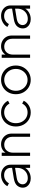

<svg xmlns="http://www.w3.org/2000/svg" viewBox="1479 -2062 595 3593"><g transform="rotate(-90 1776.5 -265.5)"><path d="M235 12Q185 12 145.5 -7Q106 -26 83.5 -59.5Q61 -93 61 -138Q61 -196 100 -242Q139 -288 232 -304L431 -337V-367Q431 -420 393 -453Q355 -486 294 -486Q243 -486 203.5 -461Q164 -436 143 -396L89 -425Q104 -457 134.5 -483.5Q165 -510 206 -526.5Q247 -543 294 -543Q351 -543 395.5 -520.5Q440 -498 465.5 -458Q491 -418 491 -367V0H431V-91Q406 -48 354 -18Q302 12 235 12ZM124 -140Q124 -97 156.5 -70Q189 -43 239 -43Q297 -43 340 -69Q383 -95 407 -139Q431 -183 431 -235V-281L248 -251Q180 -240 152 -209.5Q124 -179 124 -140Z M656 0V-531H716V-459Q739 -498 780.5 -520.5Q822 -543 874 -543Q928 -543 973.5 -518Q1019 -493 1046 -448.5Q1073 -404 1073 -347V0H1013V-330Q1013 -402 970.5 -443Q928 -484 865 -484Q797 -484 756.5 -438Q716 -392 716 -320V0Z M1470 12Q1394 12 1334 -24.5Q1274 -61 1240 -124Q1206 -187 1206 -266Q1206 -345 1240 -408Q1274 -471 1334 -507Q1394 -543 1470 -543Q1544 -543 1602.5 -506Q1661 -469 1688 -413L1635 -385Q1611 -431 1568 -458Q1525 -485 1470 -485Q1413 -485 1367.5 -457Q1322 -429 1295 -379.5Q1268 -330 1268 -266Q1268 -201 1295 -151.5Q1322 -102 1367.5 -74.5Q1413 -47 1470 -47Q1525 -47 1568 -73.5Q1611 -100 1635 -148L1688 -119Q1661 -63 1602.5 -25.5Q1544 12 1470 12Z M2079 12Q2003 12 1942 -24.5Q1881 -61 1845.5 -123.5Q1810 -186 1810 -266Q1810 -345 1845 -408Q1880 -471 1941 -507Q2002 -543 2079 -543Q2155 -543 2216 -507Q2277 -471 2312 -408.5Q2347 -346 2347 -266Q2347 -186 2311 -123Q2275 -60 2214.5 -24Q2154 12 2079 12ZM2079 -47Q2136 -47 2182 -76Q2228 -105 2255.5 -154.5Q2283 -204 2283 -266Q2283 -328 2256 -377Q2229 -426 2182.5 -455Q2136 -484 2079 -484Q2021 -484 1974.5 -455Q1928 -426 1901 -377Q1874 -328 1874 -266Q1874 -204 1901 -154.5Q1928 -105 1974.5 -76Q2021 -47 2079 -47Z M2491 0V-531H2551V-459Q2574 -498 2615.5 -520.5Q2657 -543 2709 -543Q2763 -543 2808.5 -518Q2854 -493 2881 -448.5Q2908 -404 2908 -347V0H2848V-330Q2848 -402 2805.5 -443Q2763 -484 2700 -484Q2632 -484 2591.5 -438Q2551 -392 2551 -320V0Z M3215 12Q3165 12 3125.5 -7Q3086 -26 3063.5 -59.5Q3041 -93 3041 -138Q3041 -196 3080 -242Q3119 -288 3212 -304L3411 -337V-367Q3411 -420 3373 -453Q3335 -486 3274 -486Q3223 -486 3183.5 -461Q3144 -436 3123 -396L3069 -425Q3084 -457 3114.5 -483.5Q3145 -510 3186 -526.5Q3227 -543 3274 -543Q3331 -543 3375.5 -520.5Q3420 -498 3445.5 -458Q3471 -418 3471 -367V0H3411V-91Q3386 -48 3334 -18Q3282 12 3215 12ZM3104 -140Q3104 -97 3136.5 -70Q3169 -43 3219 -43Q3277 -43 3320 -69Q3363 -95 3387 -139Q3411 -183 3411 -235V-281L3228 -251Q3160 -240 3132 -209.5Q3104 -179 3104 -140Z"/></g></svg>

Font: Plus Jakarta Sans Light
Style: Regular
Weight: 300
Designer: Gumpita Rahayu
Foundry: Tokotype
Version: Version 2.006; ttfautohint (v1.8.4.7-5d5b)